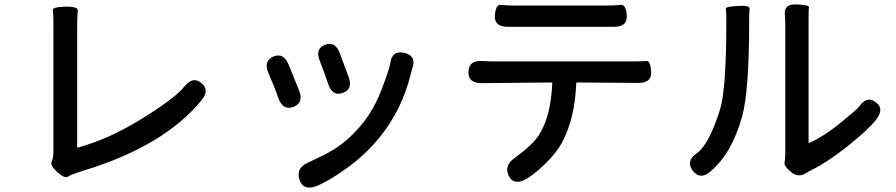

<svg xmlns="http://www.w3.org/2000/svg" viewBox="-20 -770 4040 866"><path d="M238 6Q205 -25 213 -41Q221 -57 221 -91V-650Q221 -710 218 -724Q215 -738 275 -740Q334 -741 331 -721Q328 -701 328 -651V-109Q328 -104 333 -105Q469 -142 614 -231Q769 -326 812 -380Q850 -427 888 -396Q927 -364 889 -318Q722 -113 362 -2Q334 7 328 9Q300 18 286 27Q272 36 238 6Z M1405 70Q1348 91 1331 41Q1314 -10 1366 -35L1437 -69Q1462 -81 1486 -96Q1555 -139 1615 -213Q1667 -277 1702 -368.5Q1737 -460 1740 -483Q1747 -544 1802 -532Q1858 -520 1841 -466Q1839 -461 1832 -433Q1793 -278 1699 -159Q1633 -75 1542 -10Q1460 49 1405 70ZM1304 -288Q1257 -270 1236 -326L1223 -362Q1213 -389 1201 -416L1191 -440Q1167 -495 1213 -515Q1259 -534 1282 -478L1329 -362Q1351 -307 1304 -288ZM1526 -351Q1479 -334 1460 -392L1452 -415Q1443 -443 1432 -470L1423 -494Q1400 -550 1446 -568Q1492 -586 1513 -529L1552 -424Q1573 -367 1526 -351Z M2349 40Q2295 67 2274 22Q2254 -23 2299 -56Q2381 -115 2411 -161Q2464 -244 2471 -393Q2471 -398 2466 -398L2152 -395Q2091 -395 2093 -446Q2094 -498 2154 -495Q2182 -493 2211 -493H2836Q2878 -493 2896 -495Q2914 -497 2917 -446Q2920 -395 2858 -396L2584 -398Q2579 -398 2579 -393Q2573 -239 2517 -131Q2489 -79 2437 -29Q2382 23 2349 40ZM2270 -649Q2209 -649 2212 -700Q2216 -751 2239 -748Q2262 -745 2306 -745H2710Q2754 -745 2779 -748Q2804 -751 2807 -700Q2810 -649 2749 -649Z M3184 4Q3138 43 3105 0Q3072 -43 3122 -78Q3177 -116 3227 -274Q3256 -363 3256 -673Q3256 -723 3254 -731.5Q3252 -740 3307 -743Q3363 -747 3361 -730.5Q3359 -714 3359 -674Q3359 -362 3328 -247Q3282 -79 3184 4ZM3615 11Q3581 33 3548 6Q3515 -22 3518.5 -37Q3522 -52 3522 -85V-648Q3522 -677 3520 -706Q3516 -753 3573 -750Q3630 -748 3628.5 -737.5Q3627 -727 3627 -677V-129Q3627 -124 3632 -126Q3697 -156 3769 -214Q3848 -279 3855 -289Q3889 -339 3929 -310Q3970 -281 3933 -232Q3899 -187 3801 -109Q3711 -38 3644 -5Q3619 8 3615 11Z"/></svg>

Font: Resource Han Rounded KR Medium
Style: Regular
Weight: 500
Designer: Cyano Hao (round all glyphs); Ryoko NISHIZUKA 西塚涼子 (kana, bopomofo & ideographs); Paul D. Hunt (Latin, Greek & Cyrillic)
Foundry: Cyano Hao
Version: 0.990